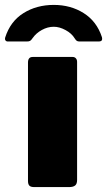

<svg xmlns="http://www.w3.org/2000/svg" viewBox="-73 -762 436 782"><path d="M241 -29Q241 -13 233 -6.5Q225 0 208 0H67Q52 0 46.5 -6Q41 -12 41 -25V-507Q41 -530 60 -530H223Q231 -530 236 -524.5Q241 -519 241 -510ZM251 -593Q244 -593 240 -595.5Q236 -598 231 -606Q219 -626 194 -639.5Q169 -653 146 -653Q121 -653 97.5 -640Q74 -627 60 -607Q54 -598 49.5 -595.5Q45 -593 36 -593H-41Q-48 -593 -51 -598Q-54 -603 -52 -609Q-31 -675 22.5 -708.5Q76 -742 146 -742Q215 -742 268 -708.5Q321 -675 342 -611Q343 -608 343 -603Q343 -593 329 -593Z"/></svg>

Font: Libre Franklin Black
Style: Regular
Weight: 900
Designer: Pablo Impallari, Rodrigo Fuenzalida
Foundry: Impallari Type
Version: Version 1.002; ttfautohint (v1.5)